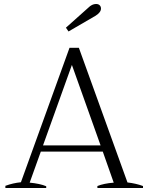

<svg xmlns="http://www.w3.org/2000/svg" viewBox="-20 -944 745 964"><path d="M324 -786 311 -805 423 -905Q442 -924 462 -924Q474 -924 480.5 -917.5Q487 -911 487 -901Q487 -882 460 -865ZM698 -10V0H469V-10Q501 -23 551 -27L496 -183H185L129 -27Q181 -22 212 -9V0H7V-11Q45 -25 85 -29L329 -704H376L620 -28Q663 -23 698 -10ZM485 -214 341 -618 196 -214Z"/></svg>

Font: Trirong Light
Style: Regular
Weight: 300
Designer: Katatrad Team
Foundry: CadsonDemak
Version: Version 1.001